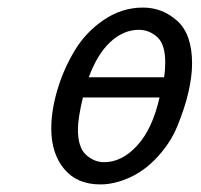

<svg xmlns="http://www.w3.org/2000/svg" viewBox="-20 -484 534 510"><path d="M116.2 -142.1Q116.2 -190.9 132.6 -245.8Q148.9 -300.8 178.5 -349.9Q208 -398.9 256.1 -431.4Q304.2 -463.9 359.9 -463.9Q411.6 -463.9 450.9 -428.5Q490.2 -393.1 490.2 -314.9Q490.2 -281.7 480.7 -240Q471.2 -198.2 451.2 -149.2Q431.2 -100.1 390.6 -59.1Q350.1 -18.1 296.9 -2Q271 5.9 247.1 5.9Q184.1 5.9 150.1 -35.6Q116.2 -77.1 116.2 -142.1ZM187 -140.1Q187 -92.3 208.5 -72.8Q230 -53.2 256.8 -53.2Q303.7 -53.2 344.2 -97.2Q384.8 -141.1 403.8 -225.1H200.2Q187 -169.9 187 -140.1ZM215.8 -278.8H416Q418.9 -297.9 418.9 -317.9Q418.9 -366.7 397.5 -385.7Q376 -404.8 349.1 -404.8Q308.1 -404.8 273.4 -372.8Q238.8 -340.8 215.8 -278.8Z"/></svg>

Font: CMU Concrete
Style: Italic
Weight: 500
Italic angle: -14.04°
Version: Version 0.7.0